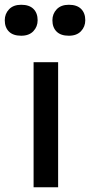

<svg xmlns="http://www.w3.org/2000/svg" viewBox="-69 -786 378 806"><path d="M121 0H72V-525H175V0ZM-49 -701Q-49 -728 -31 -747Q-13 -766 20 -766Q54 -766 71.5 -748.5Q89 -731 89 -701Q89 -674 71 -655Q53 -636 20 -636Q-14 -636 -31.5 -653.5Q-49 -671 -49 -701ZM151 -701Q151 -728 169 -747Q187 -766 220 -766Q254 -766 271.5 -748.5Q289 -731 289 -701Q289 -674 271 -655Q253 -636 220 -636Q186 -636 168.5 -653.5Q151 -671 151 -701Z"/></svg>

Font: Lexend
Style: Regular
Weight: 400
Designer: Thomas Jockin
Foundry: Lexend
Version: Version 1.000